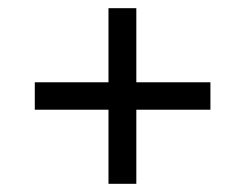

<svg xmlns="http://www.w3.org/2000/svg" viewBox="-20 -592 599 469"><path d="M245 -143H313V-324H494V-391H313V-572H245V-391H65V-324H245Z"/></svg>

Font: Noto Serif Tamil SemiBold
Style: Regular
Weight: 600
Designer: Indian Type Foundry, Tom Grace, and the Monotype Design Team
Foundry: Monotype Imaging Inc.
Version: Version 2.004